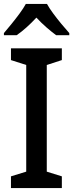

<svg xmlns="http://www.w3.org/2000/svg" viewBox="-21 -961 374 981"><path d="M295 0H35V-60L113 -84V-629L35 -654V-714H295V-654L218 -629V-84L295 -60ZM219 -941Q231 -919 251 -892Q271 -865 292.5 -839Q314 -813 333 -792V-781H266Q243 -798 216.5 -821Q190 -844 165 -871Q113 -815 64 -781H-1V-792Q17 -813 38.5 -839.5Q60 -866 79.5 -892.5Q99 -919 111 -941Z"/></svg>

Font: Noto Sans Gujarati UI SemiCondensed Medium
Style: Regular
Weight: 500
Width: 4
Designer: Jelle Bosma - Monotype Design Team, Universal Thirst
Foundry: Monotype Imaging Inc.
Version: Version 2.106; ttfautohint (v1.8.4.7-5d5b)